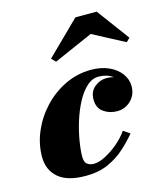

<svg xmlns="http://www.w3.org/2000/svg" viewBox="-111 -815 788 911"><g transform="rotate(-15 283.5 -360.0)"><path d="M394 -634.5 201.5 -550 182 -570 344.5 -729.5H449L567 -570L549.5 -552.5ZM454.5 -129.5Q427.5 -97 392 -64.8Q356.5 -32.5 309 -11.2Q261.5 10 198.5 10Q108 10 64 -28.2Q20 -66.5 20 -130Q20 -194 46 -254.5Q72 -315 117.8 -363.8Q163.5 -412.5 223.5 -441.2Q283.5 -470 351.5 -470Q400 -470 437.5 -453.2Q475 -436.5 496.2 -408Q517.5 -379.5 517.5 -345Q517.5 -303.5 489.5 -275.8Q461.5 -248 421 -248Q383.5 -248 355 -268.5Q326.5 -289 326.5 -330Q326.5 -369.5 353 -391.2Q379.5 -413 413.5 -413Q429.5 -413 448 -408Q417 -429.5 378 -429.5Q345.5 -429.5 318.2 -404.2Q291 -379 269.8 -338.5Q248.5 -298 234 -251Q219.5 -204 212 -159Q204.5 -114 204.5 -81.5Q204.5 -55.5 217.5 -45.5Q230.5 -35.5 250.5 -35.5Q274.5 -35.5 306.5 -51.8Q338.5 -68 370 -94.5Q401.5 -121 422.5 -151.5Z"/></g></svg>

Font: Bodoni* 06pt Fatface
Style: Italic
Weight: 900
Italic angle: -13°
Version: Version 2.3